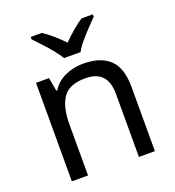

<svg xmlns="http://www.w3.org/2000/svg" viewBox="-138 -874 894 982"><g transform="rotate(-20 309.0 -383.0)"><path d="M343 -546Q439 -546 488 -499.5Q537 -453 537 -349V0H450V-343Q450 -472 330 -472Q241 -472 207 -422Q173 -372 173 -278V0H85V-536H156L169 -463H174Q200 -505 246 -525.5Q292 -546 343 -546ZM263 -606Q250 -629 228 -655.5Q206 -682 182 -708Q158 -734 140 -753V-766H200Q226 -749 254 -725Q282 -701 307 -674Q334 -701 362 -725Q390 -749 416 -766H478V-753Q459 -734 434.5 -708Q410 -682 387.5 -655.5Q365 -629 353 -606Z"/></g></svg>

Font: Noto Sans Hatran
Style: Regular
Weight: 400
Designer: Monotype Design Team
Foundry: Monotype Imaging Inc.
Version: Version 2.001; ttfautohint (v1.8.4.7-5d5b)